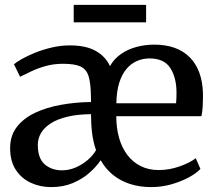

<svg xmlns="http://www.w3.org/2000/svg" viewBox="-20 -752 879 783"><path d="M188.4 11Q143.9 11 105.8 -6.5Q67.7 -24 44.5 -59.3Q21.3 -94.7 21.3 -147.9Q21.3 -199 48.9 -234.6Q76.6 -270.2 123.5 -292.2Q170.5 -314.3 229.5 -324.7Q288.6 -335.2 351.1 -336L350.8 -359.3Q350.1 -412.9 341.1 -441.6Q332.2 -470.2 308.1 -481Q284 -491.9 237.6 -491.9Q199.4 -491.9 166.9 -482.9Q134.4 -473.8 108.1 -461.3Q81.7 -448.9 61.9 -438.9L37 -489.9Q46.2 -498.4 68.9 -511.3Q91.6 -524.2 123.1 -537Q154.5 -549.7 191.3 -558.3Q228 -566.9 264.7 -566.9Q330.6 -566.9 370.6 -544.2Q410.6 -521.6 428.5 -482.4Q445.4 -512.6 473.9 -532.1Q502.4 -551.6 537.3 -560.8Q572.2 -570 608.3 -570Q702.1 -570 753.5 -518.6Q804.9 -467.1 807.8 -370.6Q807.8 -340.5 806.6 -318Q805.4 -295.5 801.4 -278.2H454.2Q454.2 -230 465.6 -189.7Q477.1 -149.4 499.4 -120Q521.7 -90.6 553.9 -74.6Q586 -58.5 627.1 -58.5Q670.5 -58.5 713 -73.6Q755.6 -88.7 778.2 -106.9L797.4 -63Q779.5 -44.4 747.9 -27.5Q716.2 -10.7 677 0.2Q637.8 11 597.2 11Q548.9 11 509.3 -2Q469.6 -15 439.8 -39.6Q409.9 -64.2 390.7 -98.6Q373.9 -73.5 345.6 -48.1Q317.4 -22.8 277.9 -5.9Q238.5 11 188.4 11ZM454.6 -330.9H698.1Q699.1 -340.5 699.4 -352.4Q699.8 -364.4 699.8 -374.1Q699.8 -434.6 674.8 -474.1Q649.8 -513.7 589.9 -513.7Q562.9 -513.7 538.7 -503.3Q514.5 -493 495.9 -471Q477.2 -449.1 466.2 -414.3Q455.3 -379.5 454.6 -330.9ZM233.1 -57.4Q261.4 -57.4 288.3 -68.9Q315.3 -80.4 337.2 -99.2Q359.1 -117.9 371.7 -139.6Q360.5 -171.2 355.8 -208Q351.1 -244.8 351.1 -286.4Q296.1 -285.9 255.4 -276.2Q214.6 -266.4 187.6 -249.3Q160.7 -232.2 147.4 -209.7Q134.2 -187.2 134.2 -161.5Q134.2 -105.9 162.5 -81.7Q190.7 -57.4 233.1 -57.4ZM575.8 -732.1V-661H280.6V-732.1Z"/></svg>

Font: Merriweather Light
Style: Regular
Weight: 300
Designer: Eben Sorkin
Foundry: Eben Sorkin
Version: Version 2.100